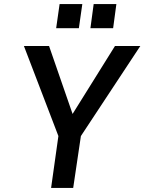

<svg xmlns="http://www.w3.org/2000/svg" viewBox="-20 -927 712 947"><path d="M232 0 268 -256 98 -700H222L338 -365L547 -700H672L379 -256L341 0ZM257 -788 274 -907H386L369 -788ZM426 -788 442 -907H554L538 -788Z"/></svg>

Font: Host Grotesk Medium
Style: Italic
Weight: 500
Italic angle: -8°
Designer: Doğukan Karapınar based on Poppins by Indian Type Foundry, Jonny Pinhorn
Foundry: Element Type
Version: Version 1.001; ttfautohint (v1.8.4.7-5d5b)